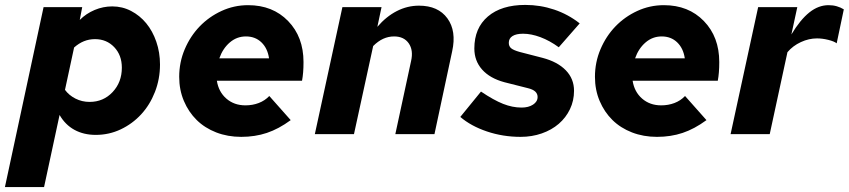

<svg xmlns="http://www.w3.org/2000/svg" viewBox="-59 -545 3448 780"><path d="M-39 215 118 -516H275L265 -464Q291 -490 325.5 -504.5Q360 -519 397 -519Q438 -519 473.5 -500.5Q509 -482 535 -450.5Q561 -419 576 -375.5Q591 -332 591 -283Q591 -224 570.5 -171.5Q550 -119 514.5 -80.5Q479 -42 431.5 -19.5Q384 3 330 3Q281 3 243.5 -17.5Q206 -38 183 -78L120 215ZM327 -386Q303 -386 282 -377.5Q261 -369 242 -352L205 -180Q221 -158 247.5 -144.5Q274 -131 305 -131Q361 -131 398.5 -171Q436 -211 436 -270Q436 -321 405 -353.5Q374 -386 327 -386Z M1122 -57Q1073 -21 1025 -5Q977 11 921 11Q866 11 819.5 -7Q773 -25 740 -57.5Q707 -90 688 -135Q669 -180 669 -233Q669 -292 691.5 -345Q714 -398 752 -437.5Q790 -477 841 -500.5Q892 -524 949 -524Q1049 -524 1111.5 -459.5Q1174 -395 1174 -293Q1174 -270 1172.5 -251.5Q1171 -233 1168 -217H822Q829 -172 860.5 -144.5Q892 -117 938 -117Q967 -117 992 -126.5Q1017 -136 1035 -155ZM940 -397Q903 -397 874.5 -372.5Q846 -348 832 -308H1034Q1028 -349 1003 -373Q978 -397 940 -397Z M1220 0 1332 -516H1491L1474 -436Q1510 -478 1553 -500Q1596 -522 1643 -522Q1721 -522 1758.5 -470.5Q1796 -419 1778 -337L1706 0H1547L1611 -297Q1621 -341 1601.5 -369Q1582 -397 1542 -397Q1519 -397 1498 -387.5Q1477 -378 1457 -358L1379 0Z M1811 -70 1895 -173Q1947 -138 1985 -123Q2023 -108 2060 -108Q2088 -108 2106.5 -120Q2125 -132 2125 -151Q2125 -164 2115.5 -173Q2106 -182 2085 -187L1990 -211Q1931 -227 1899.5 -262.5Q1868 -298 1868 -348Q1868 -431 1923 -478Q1978 -525 2075 -525Q2136 -525 2192.5 -506Q2249 -487 2296 -450L2211 -353Q2174 -380 2136.5 -394Q2099 -408 2066 -408Q2038 -408 2023 -398.5Q2008 -389 2008 -371Q2008 -357 2017.5 -349Q2027 -341 2052 -334L2145 -310Q2206 -294 2239.5 -259.5Q2273 -225 2273 -176Q2273 -136 2256.5 -101.5Q2240 -67 2211 -42Q2182 -17 2142 -3Q2102 11 2056 11Q1984 11 1919 -11Q1854 -33 1811 -70Z M2811 -57Q2762 -21 2714 -5Q2666 11 2610 11Q2555 11 2508.5 -7Q2462 -25 2429 -57.5Q2396 -90 2377 -135Q2358 -180 2358 -233Q2358 -292 2380.5 -345Q2403 -398 2441 -437.5Q2479 -477 2530 -500.5Q2581 -524 2638 -524Q2738 -524 2800.5 -459.5Q2863 -395 2863 -293Q2863 -270 2861.5 -251.5Q2860 -233 2857 -217H2511Q2518 -172 2549.5 -144.5Q2581 -117 2627 -117Q2656 -117 2681 -126.5Q2706 -136 2724 -155ZM2629 -397Q2592 -397 2563.5 -372.5Q2535 -348 2521 -308H2723Q2717 -349 2692 -373Q2667 -397 2629 -397Z M2909 0 3021 -516H3180L3156 -405Q3192 -465 3229 -494.5Q3266 -524 3307 -524Q3325 -524 3340.5 -519.5Q3356 -515 3369 -507L3340 -369Q3330 -377 3306 -383Q3282 -389 3260 -389Q3227 -389 3194.5 -374Q3162 -359 3140 -333L3068 0Z"/></svg>

Font: Red Hat Text
Style: Bold Italic
Weight: 700
Italic angle: -12°
Designer: Pentagram / MCKL
Foundry: Pentagram / MCKL
Version: Version 1.003; Red Hat Text Bold Italic